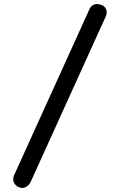

<svg xmlns="http://www.w3.org/2000/svg" viewBox="-20 -818 590 945"><path d="M45 64Q45 55 50 43L419 -770Q431 -798 458 -798Q469 -798 478 -794Q491 -790 498 -780Q505 -770 505 -758Q505 -747 501 -738L131 77Q125 90 113.5 98.5Q102 107 89 107Q84 107 72 103Q59 97 52 86.5Q45 76 45 64Z"/></svg>

Font: Kodchasan Medium
Style: Regular
Weight: 500
Designer: Katatrad Aksorn Co.,Ltd.
Foundry: Cadson Demak Co.,Ltd.
Version: Version 1.000; ttfautohint (v1.6)